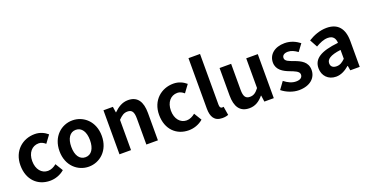

<svg xmlns="http://www.w3.org/2000/svg" viewBox="-34 -1539 4397 2295"><g transform="rotate(-20 2164.5 -392.0)"><path d="M317 14C379 14 447 -7 501 -54L442 -151C411 -125 373 -106 333 -106C253 -106 194 -174 194 -280C194 -385 252 -454 338 -454C369 -454 395 -441 423 -417L493 -512C452 -547 399 -574 330 -574C178 -574 44 -466 44 -280C44 -94 162 14 317 14Z M810 14C950 14 1079 -94 1079 -280C1079 -466 950 -574 810 -574C670 -574 541 -466 541 -280C541 -94 670 14 810 14ZM810 -106C734 -106 691 -174 691 -280C691 -385 734 -454 810 -454C886 -454 929 -385 929 -280C929 -174 886 -106 810 -106Z M1202 0H1349V-385C1390 -426 1419 -448 1465 -448C1520 -448 1544 -418 1544 -331V0H1691V-349C1691 -490 1639 -574 1518 -574C1442 -574 1385 -534 1336 -486H1333L1322 -560H1202Z M2081 14C2143 14 2211 -7 2265 -54L2206 -151C2175 -125 2137 -106 2097 -106C2017 -106 1958 -174 1958 -280C1958 -385 2016 -454 2102 -454C2133 -454 2159 -441 2187 -417L2257 -512C2216 -547 2163 -574 2094 -574C1942 -574 1808 -466 1808 -280C1808 -94 1926 14 2081 14Z M2508 14C2543 14 2567 8 2584 1L2566 -108C2556 -106 2552 -106 2546 -106C2532 -106 2517 -117 2517 -151V-798H2370V-157C2370 -53 2406 14 2508 14Z M2852 14C2928 14 2982 -23 3030 -80H3034L3045 0H3165V-560H3018V-182C2980 -132 2950 -112 2904 -112C2850 -112 2826 -143 2826 -229V-560H2679V-210C2679 -70 2731 14 2852 14Z M3482 14C3628 14 3705 -65 3705 -163C3705 -267 3623 -304 3549 -332C3490 -354 3438 -369 3438 -410C3438 -442 3462 -464 3513 -464C3554 -464 3593 -445 3633 -416L3699 -505C3653 -540 3590 -574 3509 -574C3381 -574 3300 -503 3300 -403C3300 -309 3379 -266 3450 -239C3509 -216 3567 -197 3567 -155C3567 -120 3542 -96 3486 -96C3434 -96 3386 -118 3336 -157L3269 -65C3325 -19 3407 14 3482 14Z M3955 14C4019 14 4075 -18 4124 -60H4128L4138 0H4258V-327C4258 -489 4185 -574 4043 -574C3955 -574 3875 -541 3809 -500L3862 -403C3914 -433 3964 -456 4016 -456C4085 -456 4109 -414 4112 -359C3886 -335 3789 -272 3789 -152C3789 -57 3855 14 3955 14ZM4003 -101C3960 -101 3929 -120 3929 -164C3929 -214 3975 -252 4112 -269V-156C4076 -121 4045 -101 4003 -101Z"/></g></svg>

Font: Noto Sans HK
Style: Bold
Weight: 700
Designer: Ryoko NISHIZUKA 西塚涼子 (kana, bopomofo & ideographs); Paul D. Hunt (Latin, Greek & Cyrillic); Sandoll Communications 산돌커뮤니
Foundry: Adobe
Version: Version 2.002;hotconv 1.0.116;makeotfexe 2.5.65601